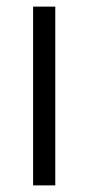

<svg xmlns="http://www.w3.org/2000/svg" viewBox="-20 -560 268 580"><path d="M80 -540H147V0H80Z"/></svg>

Font: Encode Sans Normal
Style: Light
Weight: 300
Designer: Pablo Impallari, Andres Torresi
Foundry: Pablo Impallari, Andres Torresi
Version: Version 1.000; ttfautohint (v1.00) -l 8 -r 50 -G 200 -x 14 -